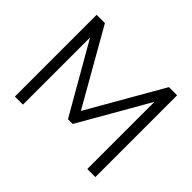

<svg xmlns="http://www.w3.org/2000/svg" viewBox="-151 -944 1179 1179"><g transform="rotate(45 438.5 -355.0)"><path d="M788 0H718V-583L459 -132H418L159 -583V0H89V-710H161L438 -224L717 -710H788Z"/></g></svg>

Font: Raleway
Style: Regular
Weight: 400
Designer: Matt McInerney, Pablo Impallari, Rodrigo Fuenzalida
Foundry: Matt McInerney, Pablo Impallari, Rodrigo Fuenzalida
Version: Version 1.000;PS 001.001;hotconv 1.0.56; ttfautohint (v1.5)